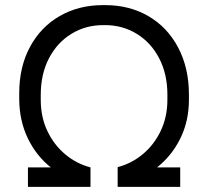

<svg xmlns="http://www.w3.org/2000/svg" viewBox="-20 -729 812 749"><path d="M55 -345V-365Q55 -468 97 -546Q139 -624 213 -666.5Q287 -709 381 -709H391Q485 -709 559 -666Q633 -623 675 -543.5Q717 -464 717 -360V-340Q717 -257 683.5 -189Q650 -121 592 -75.5Q534 -30 461 -12L439 -77Q493 -91 537 -127.5Q581 -164 607 -218.5Q633 -273 633 -340V-360Q633 -440 601 -501.5Q569 -563 513.5 -597Q458 -631 390 -631H382Q314 -631 258.5 -597Q203 -563 171 -501.5Q139 -440 139 -359V-339Q139 -272 165 -217.5Q191 -163 235 -126.5Q279 -90 333 -76L311 -11Q238 -29 180 -74.5Q122 -120 88.5 -189.5Q55 -259 55 -345ZM89 -76H333V0H89ZM439 -76H683V0H439Z"/></svg>

Font: Fixel Italic Variable Display Thin
Style: Italic
Weight: 100
Italic angle: -10°
Designer: AlfaBravo + MacPaw
Foundry: Kyrylo Tkachov, Marchela Mozhyna, Serhii Makarenko, Maria Weinstein, Zakhar Kryvoshyya
Version: Version 1.210;Glyphs 3.2 (3217)